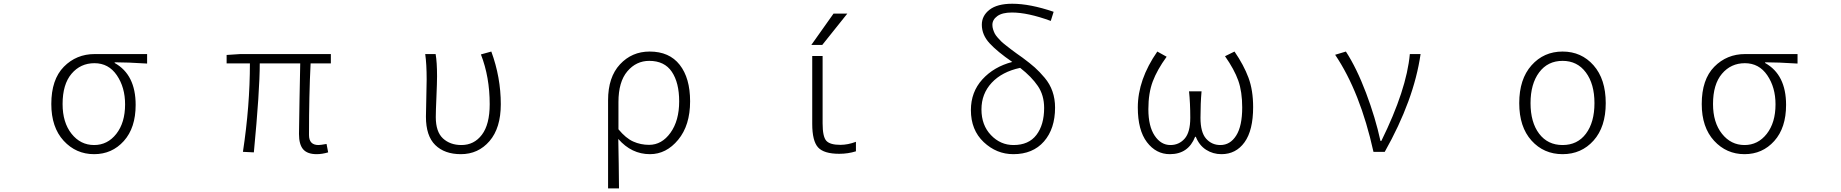

<svg xmlns="http://www.w3.org/2000/svg" viewBox="-20 -828 10040 1047"><path d="M493.2 12.7Q394.5 12.7 327.1 -60.5Q259.8 -133.8 259.8 -260.7Q259.8 -394.5 328.1 -463.9Q396.5 -533.2 496.1 -533.2H782.2V-481.4Q674.8 -488.3 605.5 -488.3V-484.4Q719.7 -420.9 719.7 -255.9Q719.7 -130.9 655.3 -59.1Q590.8 12.7 493.2 12.7ZM493.2 -37.1Q566.4 -37.1 614.3 -98.1Q662.1 -159.2 662.1 -258.8Q662.1 -351.6 617.2 -417.5Q572.3 -483.4 495.1 -483.4Q418.9 -483.4 370.1 -425.8Q321.3 -368.2 321.3 -260.7Q321.3 -160.2 370.1 -98.6Q418.9 -37.1 493.2 -37.1Z M1707 12.7Q1656.2 12.7 1633.3 -13.7Q1610.4 -40 1610.4 -97.7Q1610.4 -134.8 1613.3 -283.7Q1616.2 -432.6 1617.2 -482.4H1396.5Q1396.5 -334 1364.3 2.9L1304.7 0Q1342.8 -251 1342.8 -482.4H1215.8V-528.3L1290 -533.2H1784.2V-482.4H1673.8Q1665 -310.5 1665 -91.8Q1665 -37.1 1716.8 -37.1Q1727.5 -37.1 1760.7 -43L1769.5 2.9Q1736.3 12.7 1707 12.7Z M2493.2 12.7Q2404.3 12.7 2353.5 -37.1Q2302.7 -86.9 2302.7 -191.4Q2302.7 -225.6 2304.7 -293Q2306.6 -360.4 2306.6 -394.5Q2306.6 -479.5 2298.8 -533.2H2355.5Q2363.3 -489.3 2363.3 -412.1Q2363.3 -377.9 2359.9 -299.3Q2356.4 -220.7 2356.4 -189.5Q2356.4 -109.4 2395.5 -73.2Q2434.6 -37.1 2496.1 -37.1Q2565.4 -37.1 2607.9 -93.3Q2650.4 -149.4 2650.4 -259.8Q2650.4 -408.2 2602.5 -531.2L2659.2 -546.9Q2710.9 -406.2 2710.9 -259.8Q2710.9 -129.9 2649.4 -58.6Q2587.9 12.7 2493.2 12.7Z M3295.9 199.2V-281.2Q3295.9 -407.2 3360.8 -477.1Q3425.8 -546.9 3522.5 -546.9Q3629.9 -546.9 3686.5 -474.6Q3743.2 -402.3 3743.2 -275.4Q3743.2 -144.5 3678.2 -65.9Q3613.3 12.7 3524.4 12.7Q3423.8 12.7 3351.6 -70.3Q3354.5 66.4 3355.5 199.2ZM3519.5 -38.1Q3588.9 -38.1 3636.2 -104Q3683.6 -169.9 3683.6 -275.4Q3683.6 -377 3643.6 -436.5Q3603.5 -496.1 3520.5 -496.1Q3449.2 -496.1 3400.9 -439Q3352.5 -381.8 3352.5 -271.5V-123Q3392.6 -74.2 3433.1 -56.2Q3473.6 -38.1 3519.5 -38.1Z M4525.4 -753.9H4600.6L4463.9 -583H4404.3ZM4465.8 -155.3Q4465.8 -83 4485.8 -60.5Q4505.9 -38.1 4562.5 -38.1Q4603.5 -38.1 4647.5 -54.7V-2.9Q4604.5 10.7 4556.6 10.7Q4472.7 10.7 4440.9 -24.4Q4409.2 -59.6 4409.2 -152.3V-522.5H4465.8Z M5506.8 -37.1Q5589.8 -37.1 5631.8 -92.3Q5673.8 -147.5 5673.8 -239.3Q5673.8 -308.6 5639.6 -358.9Q5605.5 -409.2 5543 -458Q5443.4 -436.5 5387.7 -376.5Q5332 -316.4 5332 -231.4Q5332 -145.5 5383.8 -91.3Q5435.5 -37.1 5506.8 -37.1ZM5725.6 -763.7 5710 -713.9Q5585 -759.8 5498 -759.8Q5445.3 -759.8 5418.5 -740.2Q5391.6 -720.7 5391.6 -692.4Q5391.6 -679.7 5395.5 -667.5Q5399.4 -655.3 5404.3 -645.5Q5409.2 -635.7 5420.4 -623Q5431.6 -610.4 5439.5 -602.5Q5447.3 -594.7 5464.8 -581.1Q5482.4 -567.4 5491.7 -560.1Q5501 -552.7 5523.4 -536.6Q5545.9 -520.5 5555.7 -513.7Q5596.7 -483.4 5622.6 -460.4Q5648.4 -437.5 5676.8 -403.8Q5705.1 -370.1 5719.2 -329.6Q5733.4 -289.1 5733.4 -241.2Q5733.4 -126 5672.9 -56.6Q5612.3 12.7 5505.9 12.7Q5414.1 12.7 5344.2 -53.2Q5274.4 -119.1 5274.4 -227.5Q5274.4 -326.2 5336.9 -395Q5399.4 -463.9 5500 -490.2Q5418.9 -545.9 5376.5 -591.8Q5334 -637.7 5334 -693.4Q5334 -742.2 5376 -774.9Q5418 -807.6 5500 -807.6Q5596.7 -807.6 5725.6 -763.7Z M6359.4 12.7Q6284.2 12.7 6234.4 -52.7Q6184.6 -118.2 6184.6 -242.2Q6184.6 -393.6 6291 -546.9L6341.8 -518.6Q6290 -447.3 6266.1 -383.8Q6242.2 -320.3 6242.2 -232.4Q6242.2 -139.6 6276.4 -88.4Q6310.5 -37.1 6362.3 -37.1Q6409.2 -37.1 6439.9 -71.8Q6470.7 -106.4 6470.7 -185.5Q6470.7 -266.6 6463.9 -330.1H6532.2Q6526.4 -264.6 6526.4 -185.5Q6526.4 -106.4 6557.1 -71.8Q6587.9 -37.1 6634.8 -37.1Q6688.5 -37.1 6721.2 -88.9Q6753.9 -140.6 6753.9 -242.2Q6753.9 -328.1 6732.4 -388.7Q6710.9 -449.2 6660.2 -521.5L6711.9 -546.9Q6762.7 -472.7 6788.1 -404.3Q6813.5 -335.9 6813.5 -244.1Q6813.5 -117.2 6766.6 -52.2Q6719.7 12.7 6640.6 12.7Q6594.7 12.7 6557.1 -11.2Q6519.5 -35.2 6501 -82H6497.1Q6460 12.7 6359.4 12.7Z M7531.2 0H7469.7Q7397.5 -326.2 7260.7 -529.3L7319.3 -546.9Q7377.9 -457 7429.2 -321.3Q7480.5 -185.5 7507.8 -59.6H7512.7Q7650.4 -338.9 7668 -533.2H7726.6Q7690.4 -282.2 7531.2 0Z M8264.6 -265.6Q8264.6 -396.5 8331.5 -471.7Q8398.4 -546.9 8501 -546.9Q8603.5 -546.9 8669.9 -471.7Q8736.3 -396.5 8736.3 -265.6Q8736.3 -135.7 8669.9 -61.5Q8603.5 12.7 8501 12.7Q8398.4 12.7 8331.5 -61.5Q8264.6 -135.7 8264.6 -265.6ZM8501 -496.1Q8419.9 -496.1 8373 -433.1Q8326.2 -370.1 8326.2 -265.6Q8326.2 -161.1 8373 -99.1Q8419.9 -37.1 8501 -37.1Q8582 -37.1 8628.4 -99.1Q8674.8 -161.1 8674.8 -265.6Q8674.8 -370.1 8627.9 -433.1Q8581.1 -496.1 8501 -496.1Z M9493.2 12.7Q9394.5 12.7 9327.1 -60.5Q9259.8 -133.8 9259.8 -260.7Q9259.8 -394.5 9328.1 -463.9Q9396.5 -533.2 9496.1 -533.2H9782.2V-481.4Q9674.8 -488.3 9605.5 -488.3V-484.4Q9719.7 -420.9 9719.7 -255.9Q9719.7 -130.9 9655.3 -59.1Q9590.8 12.7 9493.2 12.7ZM9493.2 -37.1Q9566.4 -37.1 9614.3 -98.1Q9662.1 -159.2 9662.1 -258.8Q9662.1 -351.6 9617.2 -417.5Q9572.3 -483.4 9495.1 -483.4Q9418.9 -483.4 9370.1 -425.8Q9321.3 -368.2 9321.3 -260.7Q9321.3 -160.2 9370.1 -98.6Q9418.9 -37.1 9493.2 -37.1Z"/></svg>

Font: GenEi Gothic M Light
Style: Regular
Weight: 300
Designer: o_tamon (Modified); [Source Han Sans]
Ryoko NISHIZUKA  (kana & ideographs); Paul D. Hunt (Latin, Greek & Cyrillic); Wenl
Version: Version 1.1a;Original Version 1.004